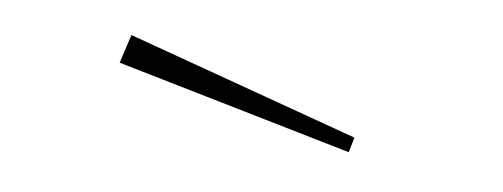

<svg xmlns="http://www.w3.org/2000/svg" viewBox="-27 -654 655 250"><g transform="rotate(10 300.0 -529.5)"><path d="M132.8 -580.1 124 -542 438 -479 441.9 -499Z"/></g></svg>

Font: Compagnon Light
Style: Regular
Weight: 400
Designer: Juliette Duhe, Lea Pradine
Foundry: Velvetyne Type Foundry
Version: Version 1.000;PS 001.000;hotconv 1.0.88;makeotf.lib2.5.64775